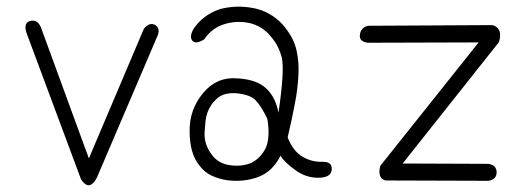

<svg xmlns="http://www.w3.org/2000/svg" viewBox="-20 -546 1540 566"><path d="M265 -21Q243 19 219 -17L60 -444Q47 -477 68 -484Q89 -490 100 -467L242 -79L404 -461Q421 -482 438 -472Q455 -461 442 -435Z M550 -460Q578 -502 628 -519Q676 -532 728 -522Q777 -512 812 -475Q829 -456 840.5 -434.5Q852 -413 856 -388Q861 -363 860 -331.5Q859 -300 853 -261Q846 -222 839.5 -192Q833 -162 828 -141Q844 -100 872 -84Q899 -68 930 -69Q959 -70 958 -47Q957 -22 918 -22Q881 -22 850 -45Q817 -69 807 -87Q784 -41 743 -25Q699 -8 648 -15Q623 -19 602.5 -29Q582 -39 568 -58Q539 -93 539 -159Q538 -223 579 -272Q619 -320 679 -315Q737 -312 765 -285Q792 -260 801 -214Q819 -337 811 -375Q802 -412 777 -440Q753 -469 716 -478Q678 -486 642 -475Q605 -464 582 -430Q558 -415 548 -425Q537 -436 550 -460ZM768 -196Q749 -235 733 -251Q719 -266 679 -271Q639 -274 619 -255Q608 -245 601.5 -234.5Q595 -224 591 -213Q587 -201 585.5 -186.5Q584 -172 583 -154Q582 -120 603 -92Q622 -64 658 -59Q693 -54 721 -66Q749 -80 764 -111Q777 -143 768 -196Z M1432 -472Q1463 -463 1451 -422L1167 -64L1420 -63Q1444 -59 1444 -38Q1444 -17 1420 -13L1116 -14Q1092 -21 1101 -57L1391 -421L1065 -420Q1038 -423 1041 -444Q1044 -465 1065 -470Z"/></svg>

Font: Yomogi
Style: Regular
Weight: 400
Designer: satsuyako
Foundry: satsuyako
Version: Version 3.100